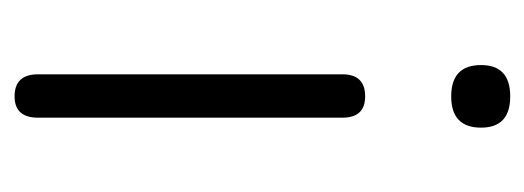

<svg xmlns="http://www.w3.org/2000/svg" viewBox="-254 -480 737 270"><g transform="rotate(90 115.0 -344.5)"><path d="M115 -610Q71 -610 71 -652Q71 -693 115 -693Q159 -693 159 -652Q159 -610 115 -610ZM115 4Q84 4 84 -29V-457Q84 -489 115 -489Q145 -489 145 -457V-29Q145 4 115 4Z"/></g></svg>

Font: Nunito Light
Style: Regular
Weight: 300
Designer: Vernon Adams
Foundry: Vernon Adams
Version: Version 3.601; ttfautohint (v1.8.2.53-6de2)